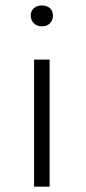

<svg xmlns="http://www.w3.org/2000/svg" viewBox="-20 -698 323 718"><path d="M136.5 -599.5Q118 -599.5 106.5 -611Q95 -622.5 95 -640Q95 -657 106.5 -667.2Q118 -677.5 136.5 -677.5Q156 -677.5 167 -667.2Q178 -657 178 -640Q178 -622.5 167 -611Q156 -599.5 136.5 -599.5ZM107.5 0V-475H165.5V0Z"/></svg>

Font: Karla Light
Style: Regular
Weight: 300
Designer: Jonathan Pinhorn
Version: Version 2.004;gftools[0.9.33]